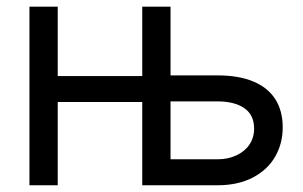

<svg xmlns="http://www.w3.org/2000/svg" viewBox="-20 -550 901 570"><path d="M67.4 -530.3H151.4V-324.2H444.3V-247.1H151.4V0H67.4ZM819.3 -171.9Q819.3 -124 796.9 -85Q774.4 -45.9 730.5 -22.9Q686.5 0 626 0H402.3V-530.3H486.3V-77.1H626Q657.2 -77.1 682.1 -88.9Q707 -100.6 720.7 -121.1Q734.4 -141.6 734.4 -168Q734.4 -209 705.1 -229Q675.8 -249 626 -249H473.6V-326.2H626Q688.5 -326.2 731.9 -308.1Q775.4 -290 797.4 -255.4Q819.3 -220.7 819.3 -171.9Z"/></svg>

Font: Pretendard JP Variable
Style: Regular
Weight: 400
Designer: Base glyphs from Inter by Rasmus Andersson; Hangul glyphs from Noto Sans CJK(Source Han Sans) by Jang Soo-young and Kang
Foundry: Kil Hyung-jin
Version: Version 1.307;Glyphs 3.2 (3192)